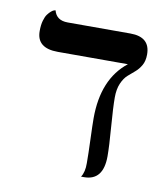

<svg xmlns="http://www.w3.org/2000/svg" viewBox="-68 -611 574 669"><g transform="rotate(10 219.0 -276.5)"><path d="M331.1 -291Q331.1 -256.8 336.4 -188.5Q341.8 -120.1 341.8 -85Q341.8 1 273.9 1H263.2Q275.4 -17.1 274.9 -48.8Q274.9 -82 272.9 -133.5Q271 -185.1 271 -207Q271 -346.2 356 -413.1H107.9Q32.7 -413.1 33.2 -474.1Q33.2 -495.1 37.6 -510.5Q42 -525.9 48.1 -533.9Q54.2 -542 60.1 -546.9Q65.9 -551.8 70.3 -553.2L75.2 -554.2Q84 -520 124 -520H346.2Q416 -520 416 -458Q416 -435.1 407 -419.4Q397.9 -403.8 386 -393.8Q374 -383.8 361.6 -372.8Q349.1 -361.8 340.1 -341.3Q331.1 -320.8 331.1 -291Z"/></g></svg>

Font: Linux Biolinum O
Style: Bold
Weight: 700
Designer: Philipp H. Poll
Foundry: Philipp H. Poll
Version: Version 1.3.2